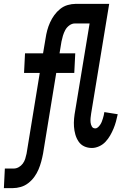

<svg xmlns="http://www.w3.org/2000/svg" viewBox="-54 -755 674 990"><path d="M-34 215 -29 114H17Q30 114 42.5 107Q55 100 63.5 88.5Q72 77 76 64Q80 51 83 37L151 -379H70L75 -480H168L181 -557Q184 -578 189.5 -598.5Q195 -619 204 -639Q213 -659 226 -677Q239 -695 256.5 -709Q274 -723 295 -729Q316 -735 336 -735H448L444 -634H332Q317 -634 303.5 -624Q290 -614 282.5 -600Q275 -586 270.5 -571Q266 -556 263 -541L253 -480H334L329 -379H236L168 37Q164 58 158.5 78.5Q153 99 144.5 119Q136 139 123 157Q110 175 92 189Q74 203 53 209Q32 215 12 215ZM420 8Q398 8 380 -0.5Q362 -9 351 -25.5Q340 -42 334.5 -61.5Q329 -81 327.5 -101.5Q326 -122 328 -143.5Q330 -165 334 -186L408 -634H329L333 -735H509L416 -170Q414 -158 413 -146.5Q412 -135 413 -124Q414 -113 419.5 -103Q425 -93 437 -93Q445 -93 451.5 -99Q458 -105 463 -112.5Q468 -120 471 -128Q474 -136 476.5 -144Q479 -152 481 -160.5Q483 -169 484 -177L553 -166Q549 -147 544 -128.5Q539 -110 531.5 -92Q524 -74 514 -56.5Q504 -39 490 -24Q476 -9 457 -0.5Q438 8 420 8Z"/></svg>

Font: Iosevka Extended
Style: Bold Italic
Weight: 700
Width: 7
Italic angle: -9°
Monospace: yes
Designer: Belleve Invis
Foundry: Belleve Invis
Version: Version 32.5.0; ttfautohint (v1.8.4)